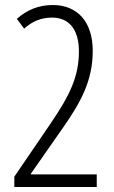

<svg xmlns="http://www.w3.org/2000/svg" viewBox="-20 -744 452 764"><path d="M365 0V-50H103V-53L228 -232C303 -339 349 -424 349 -542C349 -656 289 -724 190 -724C134 -724 88 -705 47 -669L76 -630C108 -659 144 -674 187 -674C253 -674 294 -629 294 -540C294 -438 257 -364 181 -252L37 -41V0Z"/></svg>

Font: Noto Sans Armenian ExtraCondensed Light
Style: Regular
Weight: 300
Width: 2
Designer: Monotype Design Team
Foundry: Monotype Imaging Inc.
Version: Version 2.008